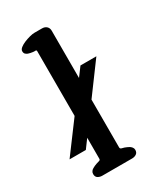

<svg xmlns="http://www.w3.org/2000/svg" viewBox="-230 -790 750 868"><g transform="rotate(-30 144.5 -356.5)"><path d="M196 0H40Q28 0 18 -6Q8 -12 8 -27Q8 -35 12.5 -41Q17 -47 23 -50Q28 -53 33.5 -55.5Q39 -58 45 -60Q53 -63 60 -64.5Q67 -66 67 -73V-635Q67 -641 60.5 -640.5Q54 -640 48 -641Q42 -642 36 -643Q30 -644 25 -646Q19 -648 13.5 -653Q8 -658 8 -668Q8 -677 18 -685Q28 -693 42.5 -699Q57 -705 72 -709Q87 -713 98 -713H137Q152 -713 161 -704.5Q170 -696 170 -682V-73Q170 -66 176.5 -64Q183 -62 191 -60Q196 -58 202 -55.5Q208 -53 213 -50Q218 -47 223 -41Q228 -35 228 -27Q228 -13 218.5 -6.5Q209 0 196 0ZM34 -138H-51L204 -481H287Z"/></g></svg>

Font: Jura
Style: Bold
Weight: 700
Designer: Ed Merritt
Foundry: Ten by Twenty
Version: Version 1.007